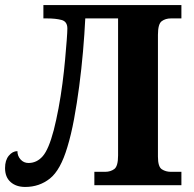

<svg xmlns="http://www.w3.org/2000/svg" viewBox="-20 -734 767 761"><path d="M80 7Q44 7 22 -12.5Q0 -32 0 -68Q0 -99 15 -117Q30 -135 49 -135Q49 -116 61.5 -102Q74 -88 93 -88Q126 -88 149.5 -115Q173 -142 193 -218Q203 -257 212 -305Q221 -353 227.5 -403Q234 -453 238 -497.5Q242 -542 244.5 -575Q247 -608 247 -621Q247 -649 223.5 -655Q200 -661 167 -661H152V-714H699V-661H657Q636 -661 621 -650Q606 -639 606 -596V-113Q606 -73 621.5 -63Q637 -53 657 -53H699V0H354V-53H397Q418 -53 433 -64Q448 -75 448 -118V-661H318Q315 -599 309 -530Q303 -461 294 -392.5Q285 -324 273.5 -262Q262 -200 247 -151Q220 -60 178 -26.5Q136 7 80 7Z"/></svg>

Font: NotoSerif-Bold
Style: Regular
Weight: 700
Designer: Monotype Design Team
Foundry: Monotype Imaging Inc.
Version: Version 2.007; ttfautohint (v1.8) -l 8 -r 50 -G 200 -x 14 -D